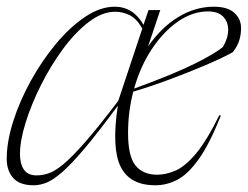

<svg xmlns="http://www.w3.org/2000/svg" viewBox="-22 -542 738 572"><path d="M636 -197.5Q602 -112.5 570 -67.8Q538 -23 506.2 -6.5Q474.5 10 441 10Q364.5 10 337.2 -45.8Q310 -101.5 329 -227Q271.5 -149 231.8 -101.8Q192 -54.5 164.8 -30.5Q137.5 -6.5 117.2 1.8Q97 10 78.5 10Q36.5 10 17.2 -12Q-2 -34 -2 -68.5Q-2 -120 17.5 -181Q37 -242 70.2 -302Q103.5 -362 145.2 -412Q187 -462 232 -492Q277 -522 319.5 -522Q375 -522 405.5 -468L420.5 -512H455.5L419 -403.5Q459 -461 509.5 -491.5Q560 -522 615 -522Q655.5 -522 675.2 -504.5Q695 -487 696 -462Q697 -446 692.2 -426.5Q687.5 -407 671.5 -386.5Q641 -369.5 590 -347.8Q539 -326 481.8 -304.8Q424.5 -283.5 375 -269Q367.5 -240 363.5 -209.2Q359.5 -178.5 359.5 -146Q359.5 -76 381.8 -48.8Q404 -21.5 446.5 -21.5Q472.5 -21.5 500.5 -33.5Q528.5 -45.5 560.8 -83.2Q593 -121 631.5 -199ZM597.5 -508Q552.5 -508 509.2 -478.5Q466 -449 431.2 -397.2Q396.5 -345.5 377.5 -278Q496.5 -321.5 558 -352.2Q619.5 -383 642 -402Q657.5 -428 657.8 -452.2Q658 -476.5 643 -492.2Q628 -508 597.5 -508ZM37.5 -83.5Q37.5 -54 49.2 -36.8Q61 -19.5 87 -19.5Q104 -19.5 122.5 -25.5Q141 -31.5 166.8 -52.8Q192.5 -74 232 -119Q271.5 -164 330.5 -242L402 -457Q385.5 -486 364.8 -496.5Q344 -507 321 -507Q282 -507 241.8 -476Q201.5 -445 165 -395.2Q128.5 -345.5 99.8 -288Q71 -230.5 54.2 -176.2Q37.5 -122 37.5 -83.5Z"/></svg>

Font: Newsreader 72pt ExtraLight
Style: Italic
Weight: 275
Italic angle: -17°
Designer: Hugues Gentile
Foundry: Production Type
Version: Version 1.003; ttfautohint (v1.8.3)